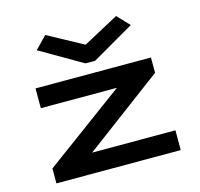

<svg xmlns="http://www.w3.org/2000/svg" viewBox="-102 -810 955 919"><g transform="rotate(-15 375.0 -350.0)"><path d="M67 0V-74L465 -367H88V-465H660V-389L270 -98H683V0ZM199 -700 374 -605 550 -700 607 -640 398 -519H350L141 -640Z"/></g></svg>

Font: Inconsolata ExtraExpanded
Style: Bold
Weight: 700
Width: 8
Monospace: yes
Designer: Raph Levien, Cyreal, Brenton Simpson
Foundry: Raph Levien, Cyreal, Google
Version: Version 3.100; ttfautohint (v1.8.4.7-5d5b)